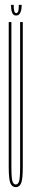

<svg xmlns="http://www.w3.org/2000/svg" viewBox="-20 -766 135 792"><path d="M45 6Q30 6 23 -10Q16 -26 16 -78V-675H27V-80Q27 -30 31.5 -17.5Q36 -5 45 -5Q54 -5 58.5 -17.5Q63 -30 63 -80V-675H74V-78Q74 -26 67 -10Q60 6 45 6ZM46.5 -702Q38 -702 33.5 -707.8Q29 -713.5 27.2 -723.5Q25.5 -733.5 25.5 -746H36.5Q36.5 -732.5 37.8 -725.2Q39 -718 41.2 -715Q43.5 -712 46.5 -712Q50.5 -712 53 -715Q55.5 -718 56.5 -725.5Q57.5 -733 57.5 -746H69.5Q69.5 -733.5 67.2 -723.5Q65 -713.5 60 -707.8Q55 -702 46.5 -702Z"/></svg>

Font: Anybody UltraCondensed Thin
Style: Regular
Weight: 100
Width: 1
Designer: Tyler Finck
Foundry: Etcetera Type Company
Version: Version 1.110